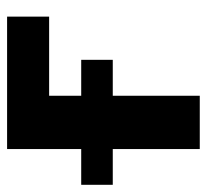

<svg xmlns="http://www.w3.org/2000/svg" viewBox="-82 -545 586 544"><g transform="rotate(-90 211.0 -273.0)"><path d="M435.9 -545.9V-426.8H211.7V0H60.7V-545.9ZM-40.6 -246.5V-335.9H313.5V-246.5Z"/></g></svg>

Font: Inter
Style: Regular
Weight: 400
Designer: Rasmus Andersson
Foundry: rsms
Version: Version 4.000;git-8c9346024